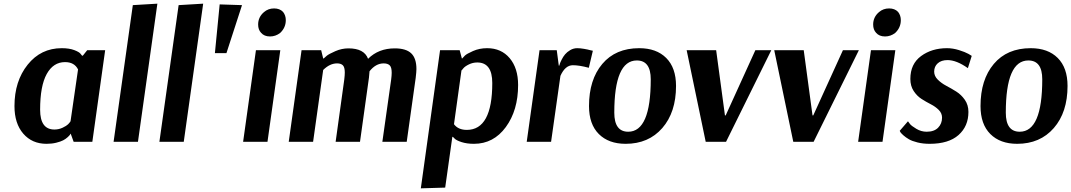

<svg xmlns="http://www.w3.org/2000/svg" viewBox="-20 -774 5847 1048"><path d="M554 -500 484 0H382L366 -44H365Q364 -42 361.5 -38Q359 -34 348.5 -24.5Q338 -15 324.5 -8Q311 -1 287 5Q263 11 234 11Q155 11 107 -44.5Q59 -100 59 -195Q59 -331 131 -421Q203 -511 317 -511Q358 -511 385.5 -500.5Q413 -490 420 -480L428 -470H432L456 -500ZM277 -67Q301 -67 322 -77Q343 -87 351.5 -95.5Q360 -104 365 -112L406 -395Q386 -435 335 -435Q271 -435 235 -370Q199 -305 199 -175Q199 -67 277 -67Z M839 -754 733 0H600L705 -746Z M1089 -754 983 0H850L955 -746Z M1301 -746 1216 -484H1153L1179 -750Z M1510 -500 1440 0H1307L1377 -500ZM1421 -708Q1444 -728 1476 -728Q1507 -728 1525 -709Q1540 -690 1540 -664Q1540 -623 1509 -594Q1484 -575 1454 -575Q1422 -575 1405 -595Q1389 -612 1389 -640Q1389 -681 1421 -708Z M1556 0 1626 -500H1733L1744 -455H1747Q1753 -461 1764 -470Q1775 -479 1810 -494.5Q1845 -510 1882 -510Q1968 -510 1989 -453Q2046 -510 2135 -510Q2196 -510 2224.5 -483Q2253 -456 2253 -397Q2253 -383 2249 -349L2200 0H2067L2115 -339Q2118 -362 2118 -377Q2118 -407 2107 -417.5Q2096 -428 2074 -428Q2031 -428 1997 -385L1994 -351L1945 0H1812L1859 -339Q1862 -363 1862 -378Q1862 -407 1851.5 -417.5Q1841 -428 1820 -428Q1780 -428 1744 -392L1689 0Z M2277 254 2382 -500H2489L2501 -455H2503Q2508 -461 2517.5 -470.5Q2527 -480 2562 -495.5Q2597 -511 2639 -511Q2716 -511 2762 -456.5Q2808 -402 2808 -310Q2808 -172 2741 -80.5Q2674 11 2567 11Q2528 11 2499 1.5Q2470 -8 2461 -18L2452 -27H2449L2410 250ZM2500 -390 2499 -391 2458 -96Q2481 -65 2528 -65Q2667 -65 2667 -321Q2667 -433 2585 -433Q2561 -433 2539.5 -422.5Q2518 -412 2509 -401Z M3216 -497 3194 -404Q3142 -418 3107 -418Q3065 -418 3039 -360L2988 0H2855L2925 -500H3019L3030 -416H3033Q3034 -420 3036 -426.5Q3038 -433 3046 -449Q3054 -465 3064.5 -477.5Q3075 -490 3092.5 -500.5Q3110 -511 3131 -511Q3146 -511 3167 -507.5Q3188 -504 3202 -500Z M3670 -305Q3670 -161 3595 -75Q3520 11 3395 11Q3302 11 3248.5 -42.5Q3195 -96 3195 -195Q3195 -339 3267.5 -425Q3340 -511 3469 -511Q3563 -511 3616.5 -457.5Q3670 -404 3670 -305ZM3456 -444Q3333 -444 3333 -159Q3333 -55 3409 -55Q3532 -55 3532 -341Q3532 -444 3456 -444Z M3832 0 3728 -500H3889L3937 -144H3941L4103 -500H4190L3943 0Z M4310 0 4206 -500H4367L4415 -144H4419L4581 -500H4668L4421 0Z M4867 -500 4797 0H4664L4734 -500ZM4778 -708Q4801 -728 4833 -728Q4864 -728 4882 -709Q4897 -690 4897 -664Q4897 -623 4866 -594Q4841 -575 4811 -575Q4779 -575 4762 -595Q4746 -612 4746 -640Q4746 -681 4778 -708Z M4891 -60 4936 -112Q4940 -106 4947.5 -96.5Q4955 -87 4981.5 -71Q5008 -55 5038 -55Q5079 -55 5100.5 -77Q5122 -99 5122 -132Q5122 -156 5104 -174Q5086 -192 5060.5 -205Q5035 -218 5010 -234Q4985 -250 4967 -277.5Q4949 -305 4949 -343Q4949 -425 5007.5 -468Q5066 -511 5149 -511Q5181 -511 5214.5 -500.5Q5248 -490 5266 -480L5284 -469L5263 -402Q5201 -446 5152 -446Q5118 -446 5098.5 -428.5Q5079 -411 5079 -383Q5079 -359 5098.5 -339.5Q5118 -320 5145.5 -305.5Q5173 -291 5200 -274Q5227 -257 5246.5 -229Q5266 -201 5266 -163Q5266 -85 5212 -37Q5158 11 5054 11Q5018 11 4988 3.5Q4958 -4 4941 -14Q4924 -24 4912 -34.5Q4900 -45 4895 -52Z M5807 -305Q5807 -161 5732 -75Q5657 11 5532 11Q5439 11 5385.5 -42.5Q5332 -96 5332 -195Q5332 -339 5404.5 -425Q5477 -511 5606 -511Q5700 -511 5753.5 -457.5Q5807 -404 5807 -305ZM5593 -444Q5470 -444 5470 -159Q5470 -55 5546 -55Q5669 -55 5669 -341Q5669 -444 5593 -444Z"/></svg>

Font: Arsenal
Style: Bold Italic
Weight: 700
Italic angle: -9°
Designer: Andrij Shevchenko
Foundry: Stairsfor.com
Version: Version 1.000